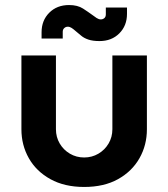

<svg xmlns="http://www.w3.org/2000/svg" viewBox="-20 -730 668 762"><path d="M314 12Q236 12 180 -19Q124 -50 94.5 -102Q65 -154 65 -217V-510H202V-217Q202 -186 217 -160.5Q232 -135 257.5 -120Q283 -105 314 -105Q345 -105 370.5 -120Q396 -135 411 -160.5Q426 -186 426 -217V-510H563V-217Q563 -154 533.5 -102Q504 -50 448.5 -19Q393 12 314 12ZM375 -567Q348 -567 330.5 -573Q313 -579 302 -588.5Q291 -598 281 -606Q272 -614 264.5 -619Q257 -624 249 -624Q241 -624 235 -618.5Q229 -613 229 -604V-577H145V-602Q145 -649 175.5 -679.5Q206 -710 254 -710Q288 -710 309.5 -696Q331 -682 346 -671Q355 -664 363.5 -658.5Q372 -653 380 -653Q388 -653 394 -658Q400 -663 400 -673V-700H484V-675Q484 -628 453.5 -597.5Q423 -567 375 -567Z"/></svg>

Font: MuseoModerno Thin SemiBold
Style: Regular
Weight: 600
Version: Version 1.003